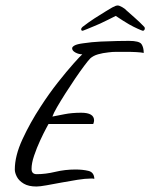

<svg xmlns="http://www.w3.org/2000/svg" viewBox="-20 -683 548 700"><path d="M113 -3Q84 -3 66.5 -13.5Q49 -24 41.5 -38.5Q34 -53 34 -65Q34 -115 62 -175.5Q90 -236 128 -294Q159 -342 191 -382.5Q223 -423 247.5 -450.5Q272 -478 280 -485Q267 -485 255 -491.5Q243 -498 243 -507Q243 -512 251.5 -517Q260 -522 282 -525Q315 -530 348 -531.5Q381 -533 408.5 -533.5Q436 -534 450 -534Q488 -534 496 -522Q504 -510 504 -490Q496 -492 477.5 -493Q459 -494 437 -494Q421 -494 405 -494Q389 -494 375 -492Q355 -490 337.5 -485Q320 -480 309 -470Q302 -463 287 -443Q272 -423 254 -396.5Q236 -370 218.5 -342.5Q201 -315 188 -292.5Q175 -270 171 -258Q187 -261 214.5 -266.5Q242 -272 276 -272Q323 -272 323 -244Q323 -239 320 -231H157Q158 -233 148.5 -215.5Q139 -198 126.5 -171Q114 -144 104.5 -116Q95 -88 95 -67Q95 -48 114 -48Q146 -48 181.5 -56.5Q217 -65 255 -65Q282 -65 302.5 -60Q323 -55 324 -31Q321 -32 317.5 -32Q314 -32 310 -32Q291 -32 262.5 -27.5Q234 -23 204.5 -17.5Q175 -12 150 -7.5Q125 -3 113 -3ZM281 -571Q276 -571 276 -576Q276 -581 281 -585Q303 -602 324.5 -616Q346 -630 366 -642Q377 -649 389.5 -656Q402 -663 409 -663Q415 -663 425.5 -657Q436 -651 440 -646Q451 -636 470.5 -619Q490 -602 506 -585Q508 -583 508 -579Q508 -575 505 -572.5Q502 -570 500 -571Q496 -572 481.5 -578.5Q467 -585 451 -594Q439 -601 428 -608Q417 -615 402 -625Q389 -618 373 -610.5Q357 -603 345 -597Q338 -594 324 -588Q310 -582 297.5 -577Q285 -572 282 -571Z"/></svg>

Font: Birthstone
Style: Regular
Weight: 400
Designer: Robert E. Leuschke
Foundry: Robert E. Leuschke
Version: Version 1.013; ttfautohint (v1.8.3)